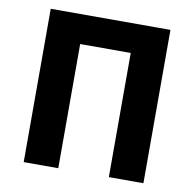

<svg xmlns="http://www.w3.org/2000/svg" viewBox="-75 -728 812 804"><g transform="rotate(10 331.5 -326.0)"><path d="M77 0V-652H586V0H439V-528H224V0Z"/></g></svg>

Font: Toshiba Sans
Style: Bold
Weight: 700
Designer: Paul D. Hunt
Foundry: Toshiba Corporation
Version: Version 2.020;PS 2.0;hotconv 1.0.86;makeotf.lib2.5.63406